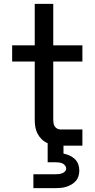

<svg xmlns="http://www.w3.org/2000/svg" viewBox="-20 -755 490 995"><path d="M153 220V148H268Q277 148 285.5 147Q294 146 302 143Q310 140 316.5 133.5Q323 127 323 118Q323 110 317 102.5Q311 95 303 91.5Q295 88 286 87Q277 86 268 86H227V-13Q210 -20 196.5 -33Q183 -46 174.5 -62.5Q166 -79 163 -97.5Q160 -116 160 -134V-436H43V-520H160V-735H256V-520H407V-436H256V-134Q256 -125 257.5 -116Q259 -107 264 -99.5Q269 -92 277 -88Q285 -84 294 -84H407V0H309V41Q325 44 340.5 51Q356 58 368 69.5Q380 81 385.5 96.5Q391 112 391 129Q391 143 387 157Q383 171 373.5 182Q364 193 351.5 200.5Q339 208 325 212.5Q311 217 297 218.5Q283 220 268 220Z"/></svg>

Font: Iosevka Aile Medium
Style: Regular
Weight: 500
Designer: Belleve Invis
Foundry: Belleve Invis
Version: Version 27.3.5; ttfautohint (v1.8.4)